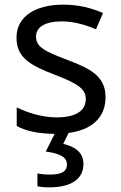

<svg xmlns="http://www.w3.org/2000/svg" viewBox="-20 -566 519 826"><path d="M339 139C339 88 300 64 252 53L275 6C374 -7 434 -59 434 -148C434 -234 375 -269 273 -307C170 -346 135 -364 135 -409C135 -449 174 -474 246 -474C298 -474 348 -459 393 -440L423 -510C373 -532 317 -546 252 -546C132 -546 51 -495 51 -404C51 -316 113 -284 217 -244C322 -204 349 -180 349 -140C349 -92 311 -61 222 -61C159 -61 94 -83 52 -104V-24C92 -2 143 9 215 10L177 86C228 93 268 106 268 141C268 174 242 185 194 185C175 185 153 183 141 180V235C152 238 171 240 191 240C289 240 339 203 339 139Z"/></svg>

Font: Noto Sans Bengali
Style: Regular
Weight: 400
Designer: Jelle Bosma - Monotype Design Team
Foundry: Monotype Imaging Inc.
Version: Version 2.003